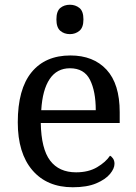

<svg xmlns="http://www.w3.org/2000/svg" viewBox="-20 -780 575 810"><path d="M287 10Q178 10 116.5 -62Q55 -134 55 -264Q55 -404 113 -475Q171 -546 277 -546Q374 -546 429.5 -486Q485 -426 485 -307V-261H152Q154 -152 191.5 -102.5Q229 -53 301 -53Q353 -53 389.5 -74.5Q426 -96 444 -123Q451 -120 457 -111Q463 -102 463 -89Q463 -69 444 -46Q425 -23 386 -6.5Q347 10 287 10ZM384 -315Q384 -395 359.5 -443.5Q335 -492 275 -492Q220 -492 189.5 -446.5Q159 -401 154 -315ZM275 -636Q251 -636 234.5 -650Q218 -664 218 -698Q218 -733 234.5 -746.5Q251 -760 275 -760Q298 -760 315 -746.5Q332 -733 332 -698Q332 -664 315 -650Q298 -636 275 -636Z"/></svg>

Font: Noto Serif Khmer
Style: Regular
Weight: 400
Designer: Danh Hong and the Monotype Design Team
Foundry: Monotype Imaging Inc.
Version: Version 2.003